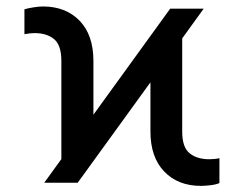

<svg xmlns="http://www.w3.org/2000/svg" viewBox="-20 -573 765 602"><path d="M118.7 0 172.4 -74.2V-381.8Q172.4 -431.2 149.7 -450.2Q127 -469.2 88.4 -469.2Q73.7 -469.2 56.6 -465.8V-543.9Q68.4 -547.4 85.2 -550Q102.1 -552.7 114.7 -552.7Q186 -552.7 229.5 -508.1Q272.9 -463.4 272.9 -381.8V-213.4L513.7 -545.9H618.7L551.3 -452.6V-160.2Q551.3 -111.3 574.5 -92.5Q597.7 -73.7 636.2 -73.7Q643.1 -73.7 651.9 -74.5Q660.6 -75.2 668 -77.1V1Q656.7 5.9 639.6 7.8Q622.6 9.8 609.9 9.8Q538.1 9.8 494.9 -35.2Q451.7 -80.1 451.7 -160.6V-314.9L223.6 0Z"/></svg>

Font: Inter-Regular
Style: Regular
Weight: 400
Designer: Rasmus Andersson
Foundry: rsms
Version: Version 4.000;git-a52131595